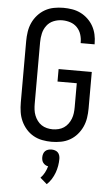

<svg xmlns="http://www.w3.org/2000/svg" viewBox="-64 -785 628 1072"><g transform="rotate(5 250.0 -248.5)"><path d="M246 8Q220 8 193.5 3Q167 -2 144 -15Q121 -28 103.5 -48Q86 -68 75 -92Q64 -116 60 -142.5Q56 -169 56 -195V-540Q56 -566 60 -592.5Q64 -619 75 -643Q86 -667 104 -687Q122 -707 145 -720Q168 -733 194.5 -738Q221 -743 247 -743Q272 -743 296.5 -739Q321 -735 343.5 -724Q366 -713 384.5 -695.5Q403 -678 415 -656.5Q427 -635 432.5 -610.5Q438 -586 438 -561V-555H360V-559Q360 -582 353 -604Q346 -626 330 -642.5Q314 -659 292 -666Q270 -673 247 -673Q222 -673 198.5 -663.5Q175 -654 160 -634Q145 -614 139.5 -589.5Q134 -565 134 -540V-195Q134 -179 136 -162.5Q138 -146 144 -130.5Q150 -115 160 -101.5Q170 -88 183.5 -79Q197 -70 213.5 -66Q230 -62 246 -62Q262 -62 278.5 -66Q295 -70 308.5 -79Q322 -88 332 -101.5Q342 -115 348 -130.5Q354 -146 356 -162.5Q358 -179 358 -195V-330H250V-400H436V-195Q436 -169 432 -142.5Q428 -116 417 -92Q406 -68 388.5 -48Q371 -28 348 -15Q325 -2 298.5 3Q272 8 246 8ZM240 246 202 213Q216 199 225 181.5Q234 164 239 146Q231 145 223.5 140.5Q216 136 211 129.5Q206 123 204 115Q202 107 202 99Q202 89 205 79.5Q208 70 214.5 63.5Q221 57 230.5 54Q240 51 250 51Q260 51 269.5 54Q279 57 285.5 63.5Q292 70 295 79.5Q298 89 298 99Q298 119 294.5 139Q291 159 284 178Q277 197 266 214.5Q255 232 240 246Z"/></g></svg>

Font: HulyMono
Style: Regular
Weight: 400
Monospace: yes
Designer: Belleve Invis
Foundry: Belleve Invis
Version: Version 33.2.5; ttfautohint (v1.8.4)